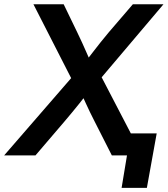

<svg xmlns="http://www.w3.org/2000/svg" viewBox="-51 -748 807 924"><path d="M-31.2 0 332.5 -419.4 316.4 -323.2 109.9 -727.5H255.4L320.3 -593.3Q333 -567.4 344 -543Q355 -518.6 365.7 -494.4Q376.5 -470.2 387.2 -445.3H356Q375.5 -470.2 394 -494.4Q412.6 -518.6 431.9 -543Q451.2 -567.4 473.1 -593.3L588.4 -727.5H735.8L398.9 -329.6L414.1 -422.4L633.8 0H487.3L403.8 -164.6Q392.1 -188 381.8 -208.7Q371.6 -229.5 362.3 -250.2Q353 -271 342.8 -293H364.7Q347.7 -271 331.1 -250.2Q314.5 -229.5 297.1 -208.5Q279.8 -187.5 260.3 -164.6L119.6 0ZM534.2 156.2 560.1 0H520L537.1 -106H703.1L655.8 156.2Z"/></svg>

Font: Inter 28pt SemiBold
Style: Italic
Weight: 600
Italic angle: -9.3988°
Designer: Rasmus Andersson
Foundry: rsms
Version: Version 4.001;git-66647c0bb